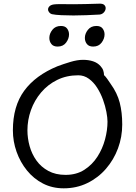

<svg xmlns="http://www.w3.org/2000/svg" viewBox="-20 -1023 738 1043"><path d="M326 0Q264 0 213.5 -26Q163 -52 126.5 -97Q90 -142 70 -198.5Q50 -255 50 -315Q50 -446 111.5 -530Q173 -614 292 -663Q324 -675 362 -686.5Q400 -698 431 -698Q461 -698 485.5 -690Q510 -682 526 -664Q537 -652 541 -639.5Q545 -627 545 -615Q553 -608 562.5 -594.5Q572 -581 580 -569Q617 -518 630.5 -465Q644 -412 644 -347Q644 -279 621 -217Q598 -155 555.5 -106Q513 -57 454.5 -28.5Q396 0 326 0ZM336 -73Q395 -73 438 -100.5Q481 -128 509 -171.5Q537 -215 550.5 -265.5Q564 -316 564 -362Q564 -383 558 -415Q552 -447 539.5 -481.5Q527 -516 508 -546Q489 -576 463 -595Q437 -614 405 -614Q342 -614 291 -589Q240 -564 203.5 -521Q167 -478 148 -424.5Q129 -371 129 -315Q129 -272 141 -229Q153 -186 178 -151Q203 -116 242.5 -94.5Q282 -73 336 -73ZM486 -770Q463 -770 452 -784Q441 -798 441 -817Q441 -840 457.5 -861Q474 -882 504 -882Q527 -882 537.5 -868Q548 -854 548 -836Q548 -813 532 -791.5Q516 -770 486 -770ZM293 -770Q270 -770 259 -784Q248 -798 248 -817Q248 -840 264.5 -861Q281 -882 311 -882Q334 -882 344.5 -868Q355 -854 355 -836Q355 -813 339 -791.5Q323 -770 293 -770ZM379 -939Q346 -939 313.5 -940.5Q281 -942 262 -946Q254 -948 247.5 -955.5Q241 -963 241 -972Q241 -982 250.5 -990.5Q260 -999 284 -1000Q298 -1001 324.5 -1000.5Q351 -1000 379 -1000Q408 -1000 445.5 -1001Q483 -1002 518 -1003Q538 -1004 546 -996.5Q554 -989 554 -979Q554 -967 545 -956.5Q536 -946 522 -944Q488 -942 449 -940.5Q410 -939 379 -939Z"/></svg>

Font: Fuzzy Bubbles
Style: Regular
Weight: 400
Designer: Robert E. Leuschke
Foundry: Robert E. Leuschke
Version: Version 1.010; ttfautohint (v1.8.3)